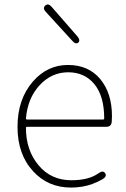

<svg xmlns="http://www.w3.org/2000/svg" viewBox="-20 -833 567 866"><path d="M300 13Q197 13 130 -60Q59 -136 59 -261Q59 -386 129 -466Q194 -540 286.5 -540Q379 -540 432 -476.5Q485 -413 485 -309Q485 -297 484 -285Q483 -261 459 -261H102Q97 -261 97 -256Q97 -156 153.5 -88Q210 -20 302 -20Q381 -20 425 -52Q445 -66 454 -52Q464 -38 443 -25Q423 -13 396 -3Q352 13 300 13ZM97 -299Q97 -294 102 -294H445Q450 -294 450 -299Q450 -399 406 -453Q362 -507 287.5 -507Q213 -507 159 -449Q105 -391 97 -299ZM333 -641Q322 -631 306 -649L187 -779Q171 -796 184 -808Q198 -820 213 -802L329 -669Q344 -651 333 -641Z"/></svg>

Font: Resource Han Rounded KR ExtraLight
Style: Regular
Weight: 250
Designer: Cyano Hao (round all glyphs); Ryoko NISHIZUKA 西塚涼子 (kana, bopomofo & ideographs); Paul D. Hunt (Latin, Greek & Cyrillic)
Foundry: Cyano Hao
Version: 0.990